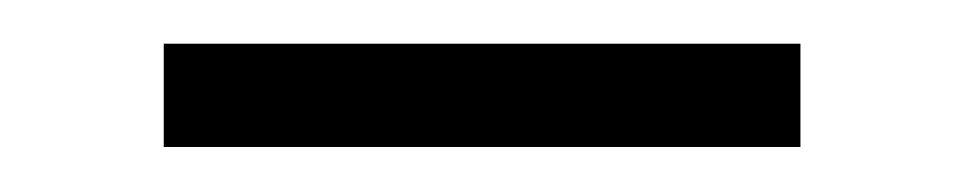

<svg xmlns="http://www.w3.org/2000/svg" viewBox="-20 -730 436 87"><path d="M54.2 -663.4V-710.2H342.7V-663.4Z"/></svg>

Font: Raleway Thin
Style: Regular
Weight: 100
Designer: Matt McInerney, Pablo Impallari, Rodrigo Fuenzalida
Foundry: Matt McInerney, Pablo Impallari, Rodrigo Fuenzalida
Version: Version 4.026